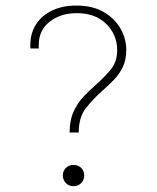

<svg xmlns="http://www.w3.org/2000/svg" viewBox="-20 -654 555 680"><path d="M226.6 -184.6H258.8Q258.8 -239.7 285.4 -272.7Q312 -305.7 344.2 -334Q365.2 -352.5 384.3 -372.3Q403.3 -392.1 415.3 -417.5Q427.2 -442.9 427.2 -477.1Q427.2 -516.6 407 -552.5Q386.7 -588.4 347.4 -611.3Q308.1 -634.3 250 -634.3Q201.7 -634.3 165 -616.9Q128.4 -599.6 107.9 -568.1Q87.4 -536.6 87.4 -494.1Q87.4 -491.2 87.4 -488.3Q87.4 -485.4 87.9 -482.4H117.7Q117.2 -485.4 117.2 -488.3Q117.2 -491.2 117.2 -493.7Q117.2 -547.4 156.2 -577.4Q195.3 -607.4 251.5 -607.4Q317.9 -607.4 356.4 -569.1Q395 -530.8 395 -476.6Q395 -434.6 371.8 -407Q348.6 -379.4 319.8 -354Q297.4 -334.5 275.9 -311.8Q254.4 -289.1 240.5 -258.5Q226.6 -228 226.6 -184.6ZM202.6 -32.7Q202.6 -17.1 213.1 -5.9Q223.6 5.4 240.2 5.4Q257.3 5.4 267.8 -5.9Q278.3 -17.1 278.3 -32.7Q278.3 -48.3 267.8 -59.1Q257.3 -69.8 240.2 -69.8Q223.6 -69.8 213.1 -59.1Q202.6 -48.3 202.6 -32.7Z"/></svg>

Font: Estedad-FD VF
Style: Regular
Weight: 100
Designer: Amin Abedi
Version: Version 7.3